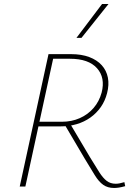

<svg xmlns="http://www.w3.org/2000/svg" viewBox="-20 -927 667 954"><path d="M78 0 221 -658H333Q385 -658 423.5 -643.5Q462 -629 485.5 -603Q509 -577 516 -541.5Q523 -506 512 -464Q502 -425 480.5 -394.5Q459 -364 428.5 -342.5Q398 -321 360.5 -310Q323 -299 280 -299H155L159 -322H287Q336 -322 376.5 -340Q417 -358 445 -390.5Q473 -423 485 -467Q504 -541 462 -588Q420 -635 328 -635H244L106 0ZM547 7Q515 7 493 -8.5Q471 -24 451 -56.5Q431 -89 402 -137L300 -310L325 -318L427 -146Q455 -100 473.5 -71Q492 -42 510.5 -28Q529 -14 555 -14Q564 -14 574.5 -16Q585 -18 598 -22L602 -2Q584 3 571 5Q558 7 547 7ZM360 -739 487 -907H519L385 -739Z"/></svg>

Font: Ysabeau Office Thin
Style: Italic
Weight: 250
Italic angle: -12°
Designer: Christian Thalmann (Catharsis Fonts)
Version: Version 2.001;gftools[0.9.30]; featfreeze: tnum,lnum,ss02